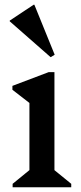

<svg xmlns="http://www.w3.org/2000/svg" viewBox="-20 -795 342 815"><path d="M33.6 0V-14.7L120.9 -86L104.9 -58V-390.4L147.9 -324.7L32.7 -413.9V-430.5L186.3 -488.7H211.1V-56.3L196 -85.1L282.4 -14.7V0ZM194.9 -552.3 21.3 -704.5V-707.6L122.8 -774.9H125.9L212.1 -562.7Z"/></svg>

Font: Platypi Light
Style: Regular
Weight: 300
Designer: David Sargent
Foundry: Bolt Cutter Type
Version: Version 1.200